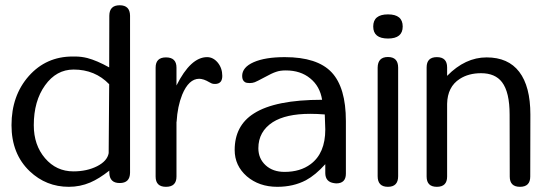

<svg xmlns="http://www.w3.org/2000/svg" viewBox="-20 -721 2123 741"><path d="M401.4 -396Q346.7 -452.6 264.2 -452.6Q197.3 -452.6 153.8 -391.6Q110.4 -331.1 110.4 -237.8Q110.4 -161.1 153.8 -110.4Q197.3 -59.6 263.2 -59.6Q315.4 -59.6 355 -79.6Q394 -99.6 399.4 -129.9ZM481.9 -54.2Q481.4 -14.6 441.9 -14.6Q402.8 -14.6 401.9 -54.2V-62.5Q362.3 -31.2 328.1 -16.6Q289.1 0 245.6 0Q158.2 0 94.7 -60.1Q24.4 -127 24.4 -237.8Q24.4 -352.1 91.3 -427.7Q158.2 -502.9 260.3 -502.9H270Q293.5 -502.9 316.9 -497.1Q354 -487.3 401.4 -460.9L401.9 -660.6Q402.3 -700.7 441.9 -700.7Q481.4 -700.7 481.9 -660.6Z M820.3 -479.5Q837.9 -458 837.9 -428.2Q837.9 -414.6 832.5 -406.7Q825.2 -397 810.1 -397L802.2 -397.5Q797.9 -397.9 787.6 -403.8Q777.8 -409.7 767.1 -413.6Q755.9 -417 749 -417Q708.5 -417 683.1 -355.5Q665 -310.5 661.6 -251.5L661.1 -250.5V-39.6Q661.1 0 620.6 0Q580.6 0 580.6 -39.6V-460Q580.6 -499.5 620.6 -499.5Q661.1 -499.5 661.1 -460V-391.1Q715.8 -500.5 779.3 -500.5Q802.7 -500.5 820.3 -479.5Z M1178.7 -87.4Q1235.4 -129.4 1235.4 -221.2L1233.4 -279.3Q1203.6 -281.7 1177.2 -281.7Q1083.5 -281.7 1032.7 -249.5Q977.1 -213.4 977.1 -148.9Q977.1 -108.9 1005.4 -83Q1033.2 -57.6 1078.1 -57.6Q1138.7 -57.6 1178.7 -87.4ZM1259.8 -441.9Q1314.9 -383.3 1314.9 -253.9V-50.8Q1314.9 -13.2 1277.3 -13.2L1269 -14.2Q1235.8 -19 1235.4 -52.7V-87.4Q1197.8 -45.4 1160.6 -25.4Q1112.3 0 1050.3 0Q980 0 932.6 -40.5Q885.7 -81.5 885.7 -142.1Q885.7 -236.3 960 -283.2Q1042.5 -335.9 1223.1 -335.9Q1214.8 -388.2 1177.2 -418.5Q1140.1 -449.2 1083 -449.2Q1061 -449.2 1045.9 -443.8Q1030.3 -439 998.5 -421.4Q972.2 -407.2 963.4 -403.8Q954.6 -400.4 943.8 -400.4Q931.6 -400.4 925.8 -403.8Q914.6 -410.2 914.6 -427.7Q914.6 -461.4 959 -481Q1003.4 -500.5 1079.1 -500.5Q1204.6 -500.5 1259.8 -441.9Z M1516.6 -41Q1516.6 0 1477.1 0Q1437.5 0 1437.5 -41V-460Q1438 -501 1477.1 -501Q1516.6 -501 1516.6 -460ZM1477.5 -572.3Q1420.4 -572.3 1420.4 -618.7Q1420.4 -665.5 1477.5 -665.5Q1534.2 -665.5 1534.2 -618.7Q1534.2 -572.3 1477.5 -572.3Z M1983.9 -443.8Q2026.9 -387.7 2026.9 -278.8L2026.4 -39.6Q2026.4 0 1986.8 0Q1947.3 0 1947.3 -39.6L1946.8 -278.8Q1946.8 -365.2 1917.5 -403.8Q1891.1 -438.5 1836.4 -438.5Q1788.6 -438.5 1754.4 -416.5Q1707 -386.2 1705.6 -320.3V-39.6Q1705.6 0 1666 0Q1626.5 0 1626.5 -39.6V-460.9Q1626.5 -500.5 1666 -500.5Q1705.6 -500.5 1705.6 -460.9V-428.2Q1775.4 -499.5 1857.9 -499.5Q1941.4 -499.5 1983.9 -443.8Z"/></svg>

Font: inglobal
Style: Regular
Weight: 400
Designer: Andrey Kochetov, Denis Davydov, Evgeny Yurtaev
Foundry: inglobal
Version: Version 1.00 September 25, 2014, initial release